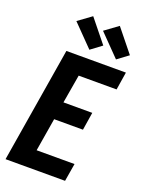

<svg xmlns="http://www.w3.org/2000/svg" viewBox="-179 -1069 867 1152"><g transform="rotate(20 254.5 -493.0)"><path d="M8 0 129 -735H509L491 -621H249L218 -439H402L384 -325H200L165 -114H407L388 0ZM426 -789 294 -924 379 -986 496 -841ZM256 -789 124 -924 209 -986 326 -841Z"/></g></svg>

Font: Iosevka Heavy Oblique
Style: Regular
Weight: 900
Italic angle: -9°
Monospace: yes
Designer: Belleve Invis
Foundry: Belleve Invis
Version: Version 32.5.0; ttfautohint (v1.8.4)